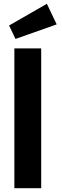

<svg xmlns="http://www.w3.org/2000/svg" viewBox="-20 -996 327 1016"><path d="M56 0V-740H198V0ZM62 -790 28 -861 228 -976 280 -867Z"/></svg>

Font: Our Lexend SemiBold
Style: Regular
Weight: 600
Designer: Bonnie Shaver-Troup, Thomas Jockin
Foundry: Lexend
Version: Version 1.007